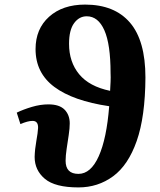

<svg xmlns="http://www.w3.org/2000/svg" viewBox="-20 -802 698 837"><path d="M322 15Q220 15 175.5 -22.5Q131 -60 131 -118Q132 -152 138.5 -188Q145 -224 146 -244Q147 -275 122 -275Q101 -275 69 -261L53 -311Q82 -325 119 -336Q156 -347 191 -347Q239 -347 261.5 -324Q284 -301 284 -264Q284 -243 279.5 -213Q275 -183 270.5 -153Q266 -123 266 -101Q266 -44 322 -44Q376 -44 410.5 -121Q445 -198 456 -339Q299 -362 217 -423Q135 -484 135 -588Q135 -676 194 -729Q253 -782 351 -782Q479 -782 546.5 -703.5Q614 -625 614 -464Q613 -293 576 -187.5Q539 -82 473 -33.5Q407 15 322 15ZM460 -406Q461 -425 462 -445Q463 -465 462 -484Q462 -609 435 -670Q408 -731 358 -731Q325 -731 303 -701Q281 -671 281 -611Q281 -532 325 -478.5Q369 -425 460 -406Z"/></svg>

Font: Literata 36pt
Style: Bold Italic
Weight: 700
Italic angle: -2°
Designer: Latin by Veronika Burian and Jose Scaglione. Greek by Irene Vlachou. Cyrillic by Vera Evstafieva
Foundry: TypeTogether
Version: Version 3.002